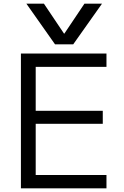

<svg xmlns="http://www.w3.org/2000/svg" viewBox="-20 -1020 670 1040"><path d="M123 -1000H218L326.7 -838.1H328.7L437.3 -1000H532.4L376.7 -780H278ZM93.3 0V-730H556.7V-657.9H173.4V-420H536.7V-349.3H173.4V-72.1H556.7V0Z"/></svg>

Font: M PLUS 1 Thin
Style: Regular
Weight: 100
Designer: Coji Morishita
Foundry: UNDERFOREST DESIGN
Version: Version 1.001